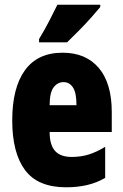

<svg xmlns="http://www.w3.org/2000/svg" viewBox="-20 -786 522 816"><path d="M246 -562Q345 -562 400 -497Q455 -432 455 -310V-225H191Q191 -170 214 -144.5Q237 -119 285 -119Q323 -119 356 -129Q389 -139 427 -162V-30Q391 -9 350 0.5Q309 10 261 10Q141 10 86.5 -63Q32 -136 32 -274Q32 -413 86 -487.5Q140 -562 246 -562ZM250 -437Q225 -437 208 -415Q191 -393 191 -339H305Q305 -392 290 -414.5Q275 -437 250 -437ZM406 -756Q392 -739 368.5 -712.5Q345 -686 317.5 -658Q290 -630 265 -606H146V-620Q170 -660 189 -696.5Q208 -733 224 -766H406Z"/></svg>

Font: Noto Sans Sinhala ExtraCondensed Black
Style: Regular
Weight: 900
Width: 2
Designer: Jelle Bosma - Monotype Design Team
Foundry: Monotype Imaging Inc.
Version: Version 2.006; ttfautohint (v1.8.4.7-5d5b)